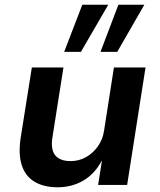

<svg xmlns="http://www.w3.org/2000/svg" viewBox="-20 -784 677 814"><path d="M224 10Q166 10 126.5 -13.5Q87 -37 72 -84.5Q57 -132 68 -202L115 -498H249L203 -206Q197 -174 202.5 -150Q208 -126 227.5 -113.5Q247 -101 279 -101Q315 -101 345 -118Q375 -135 395.5 -164.5Q416 -194 421 -229L463 -498H597L519 0H396L412 -102H411Q381 -46 332.5 -18Q284 10 224 10ZM406 -564 482 -764H592L477 -564ZM252 -564 329 -764H439L323 -564Z"/></svg>

Font: Nunito Sans 8pt
Style: Bold Italic
Weight: 700
Italic angle: -9°
Version: Version 3.101;gftools[0.9.27]